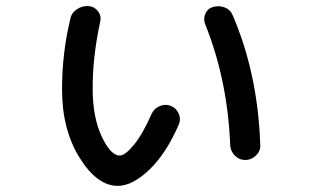

<svg xmlns="http://www.w3.org/2000/svg" viewBox="-20 -566 1040 630"><path d="M735.4 -89.8Q726.6 -304.7 653.3 -486.3Q646.5 -503.9 653.8 -521Q661.1 -538.1 678.7 -543Q698.2 -548.8 717.3 -541.5Q736.3 -534.2 744.1 -514.6Q826.2 -323.2 834 -89.8Q835 -70.3 819.8 -55.7Q804.7 -41 784.7 -41Q764.6 -41 750.5 -55.7Q736.3 -70.3 735.4 -89.8ZM366.2 43.9Q298.8 43.9 241.2 -48.3Q183.6 -140.6 183.6 -272.5Q183.6 -392.6 210.9 -504.9Q214.8 -524.4 232.9 -536.1Q251 -547.9 272.5 -545.9Q291 -543.9 302.2 -528.3Q313.5 -512.7 308.6 -494.1Q283.2 -376 284.2 -272.5Q284.2 -181.6 313.5 -118.7Q342.8 -55.7 373 -55.7Q390.6 -55.7 419.4 -90.8Q448.2 -126 477.5 -192.4Q485.4 -210 503.9 -217.8Q522.5 -225.6 540 -218.8Q557.6 -211.9 565.9 -194.3Q574.2 -176.8 567.4 -159.2Q526.4 -63.5 470.7 -9.8Q415 43.9 366.2 43.9Z"/></svg>

Font: Rounded-X Mgen+ 1mn medium
Style: Regular
Weight: 500
Designer: [Source Han Sans]
Ryoko NISHIZUKA  (kana & ideographs); Paul D. Hunt (Latin, Greek & Cyrillic); Wenlong ZHANG  (bopomofo
Version: Version 1.059.20150602